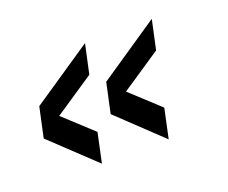

<svg xmlns="http://www.w3.org/2000/svg" viewBox="-67 -542 629 529"><g transform="rotate(-20 247.5 -278.0)"><path d="M240.2 -321.8 417.5 -441.9 398.9 -356 282.2 -277.8 366.2 -200.2 347.7 -113.8 221.2 -233.9ZM43.9 -321.8 221.7 -441.9 203.1 -356 86.4 -277.8 170.4 -200.2 151.9 -113.8 24.9 -233.9Z"/></g></svg>

Font: XB Khoramshahr
Style: Italic
Weight: 400
Italic angle: -12°
Designer: Behnam
Foundry: Irmug
Version: Version 8.005 2009